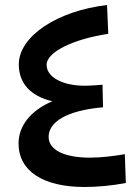

<svg xmlns="http://www.w3.org/2000/svg" viewBox="-20 -739 557 766"><path d="M317 7C366 7 426 2 482 -9L478 -124C440 -117 384 -110 339 -110C240 -110 174 -139 174 -193C174 -251 243 -298 391 -311L389 -401C381 -400 339 -397 318 -397C228 -397 166 -432 166 -480C166 -535 283 -585 412 -604L407 -719C210 -696 55 -595 55 -482C55 -408 100 -356 189 -335C103 -299 54 -237 54 -167C54 -56 153 7 317 7Z"/></svg>

Font: Wafeq Semi Bold
Style: Regular
Weight: 600
Designer: Rasmus Andersson & Azza Alameddine
Foundry: Google & TypeTogether
Version: Version 3.000;January 28, 2025;FontCreator 15.0.0.3014 64-bi